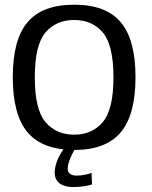

<svg xmlns="http://www.w3.org/2000/svg" viewBox="-20 -618 632 797"><path d="M285 158.5C318.5 158.5 353 151.5 362 147.5L360 99.5C349.5 104.5 321 111 298.5 111C272.5 111 261 100 261 81C261 58.5 278.5 21.5 289 4.5C376 4.5 440 -20 481 -68.5C522 -117.5 542.5 -193.5 542.5 -297.5C542.5 -401.5 522 -478 481 -526C440 -574.5 375.5 -598.5 288 -598.5C200 -598.5 135.5 -574.5 94.5 -526C53.5 -478 33 -401.5 33 -297.5C33 -193.5 53.5 -117.5 94.5 -68.5C128.5 -28.5 178 -5 243.5 2C231 18.5 207 59 207 98C207 144 244 158.5 285 158.5ZM288 -59C238.5 -59 198.5 -76.5 169 -111C139.5 -145.5 124.5 -207.5 124.5 -297C124.5 -387 139.5 -449 169 -483.5C198.5 -518 238.5 -535 288 -535C337.5 -535 377 -518 406.5 -483.5C436 -449 451 -387 451 -297C451 -207.5 436 -145.5 406.5 -111C377 -76.5 337.5 -59 288 -59Z"/></svg>

Font: Anybody
Style: Regular
Weight: 400
Designer: Tyler Finck
Foundry: Etcetera Type Company
Version: Version 1.110